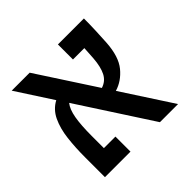

<svg xmlns="http://www.w3.org/2000/svg" viewBox="-150 -736 885 885"><g transform="rotate(-45 293.0 -293.0)"><path d="M416 0 183.1 -358.9Q164.6 -336.4 156.7 -291.7Q148.9 -247.1 148.9 -177.7V-98.1H224.1V0H57.6V-130.9Q57.6 -193.4 64.2 -249Q70.8 -304.7 90.6 -346.7Q110.4 -388.7 149.9 -409.7L35.6 -585.9H152.8L338.4 -300.8Q372.1 -311.5 387.7 -342Q403.3 -372.6 407.2 -424.3Q408.2 -439.5 409.2 -455.6Q410.2 -471.7 411.1 -487.8H336.9V-585.9H506.3Q506.3 -547.4 504.6 -506.1Q502.9 -464.8 501 -434.1Q495.6 -347.7 459.7 -304Q423.8 -260.3 374.5 -245.6L534.2 0Z"/></g></svg>

Font: Cascadia Code NF
Style: Regular
Weight: 400
Monospace: yes
Designer: Aaron Bell
Foundry: Saja Typeworks
Version: Version 2404.023; ttfautohint (v1.8.4)